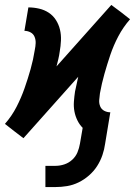

<svg xmlns="http://www.w3.org/2000/svg" viewBox="-49 -550 547 778"><path d="M135 208V122H176Q194 122 212 116Q230 110 244 97Q258 84 265 67Q272 50 275 32L286 -32Q273 -45 264.5 -62.5Q256 -80 252.5 -99Q249 -118 250.5 -138.5Q252 -159 255 -179Q258 -194 261.5 -209Q265 -224 268 -239L46 10L8 -19L-29 -48Q-1 -80 18 -117Q37 -154 50.5 -192.5Q64 -231 75 -270Q86 -309 92 -348Q95 -362 95.5 -375.5Q96 -389 91 -401Q86 -413 74.5 -419Q63 -425 50 -425L66 -520Q88 -520 109.5 -515Q131 -510 148.5 -498.5Q166 -487 177.5 -469Q189 -451 194 -430Q199 -409 198 -386Q197 -363 193 -341Q191 -326 187.5 -311Q184 -296 180 -281L402 -530L441 -501L478 -472Q450 -440 430.5 -403Q411 -366 398 -327.5Q385 -289 374 -250Q363 -211 356 -172Q354 -158 353 -144.5Q352 -131 357 -119Q362 -107 373.5 -101Q385 -95 398 -95L377 32Q374 55 366 78.5Q358 102 344.5 123Q331 144 311.5 161Q292 178 269.5 189Q247 200 223 204Q199 208 175 208Z"/></svg>

Font: Iosevka QP
Style: Bold Italic
Weight: 700
Italic angle: -9°
Designer: Belleve Invis
Foundry: Belleve Invis
Version: Version 20.0.0; ttfautohint (v1.8.4)